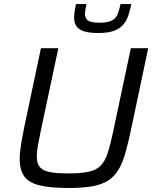

<svg xmlns="http://www.w3.org/2000/svg" viewBox="-20 -928 761 956"><path d="M321.1 8Q230.3 8 177 -5.1Q123.8 -18.2 100.9 -49.9Q78 -81.6 78 -136.6Q78 -167.5 84.8 -208.1Q91.5 -248.8 101.9 -300.5L183.8 -688H270.4L181.5 -268.9Q173.6 -229.7 168.3 -200.5Q163.1 -171.3 163.1 -149.1Q163.1 -115.6 177.4 -97.2Q191.7 -78.8 225.9 -71.7Q260.1 -64.6 319.6 -64.6Q383.5 -64.6 421.7 -72.9Q459.8 -81.2 481.4 -103.4Q503.1 -125.5 516.1 -165.6Q529.2 -205.6 542.6 -268.9L631.5 -688H718L636.1 -300.5Q621.1 -226.3 606.3 -173.2Q591.6 -120.1 571.2 -85Q550.9 -50 519.3 -29.5Q487.7 -9 439.8 -0.5Q391.9 8 321.1 8ZM469.6 -763.6Q422 -763.6 395.8 -772.9Q369.5 -782.2 359.2 -799.6Q348.9 -816.9 348.9 -840.1Q348.9 -855.6 351.7 -872.5Q354.4 -889.4 358.4 -907.8H410.6Q407.7 -893.2 405.4 -880.9Q403.2 -868.6 403.2 -858.3Q403.2 -837.2 417.8 -826.1Q432.4 -815 474.9 -815Q516.4 -815 536.6 -825.6Q556.8 -836.2 565.5 -857Q574.1 -877.9 580 -907.8H633.9Q627.3 -876.3 618.5 -850Q609.6 -823.7 592.9 -804.4Q576.2 -785.1 546.7 -774.4Q517.3 -763.6 469.6 -763.6Z"/></svg>

Font: Saira Thin
Style: Italic
Weight: 100
Italic angle: -12°
Designer: Hector Gatti with collaboration of the Omnibus-Type team
Foundry: Omnibus-Type
Version: Version 1.101